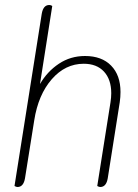

<svg xmlns="http://www.w3.org/2000/svg" viewBox="-20 -744 550 768"><path d="M38 0 147 -689Q153 -724 177 -724Q184 -724 189 -720L140 -408Q169 -458 215.5 -489Q262 -520 320 -520Q387 -520 424.5 -481.5Q462 -443 462 -376Q462 -356 459 -335L411 -31Q405 4 381 4Q376 4 369 0L422 -335Q425 -355 425 -371Q425 -426 396 -457.5Q367 -489 315 -489Q241 -489 187 -427Q133 -365 117 -263L80 -31Q74 4 50 4Q45 4 38 0Z"/></svg>

Font: Thasadith
Style: Italic
Weight: 400
Italic angle: -9°
Designer: Cadson Demak Co.,Ltd.
Foundry: Cadson Demak Co.,Ltd.
Version: Version 1.000; ttfautohint (v1.6)